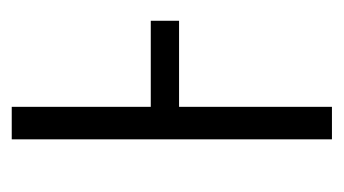

<svg xmlns="http://www.w3.org/2000/svg" viewBox="-146 -426 572 319"><g transform="rotate(-90 139.5 -266.0)"><path d="M68 0V-532H122V-301H265V-254H122V0Z"/></g></svg>

Font: Noto Sans ExtraCondensed Light
Style: Regular
Weight: 300
Width: 2
Designer: Monotype Design Team
Foundry: Monotype Imaging Inc.
Version: Version 2.013; ttfautohint (v1.8.4.7-5d5b)